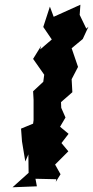

<svg xmlns="http://www.w3.org/2000/svg" viewBox="-20 -769 394 812"><path d="M216 0 236 -32 213 -73 269 -129 240 -164 270 -203 234 -233 257 -272 239 -313 238 -337 286 -379 283 -434 310 -486 283 -565 330 -604 354 -656 345 -648 317 -706 320 -749 207 -698 191 -741 163 -655 199 -602 150 -560 154 -575 120 -520 167 -453 163 -423 120 -383 122 -347V-261L120 -246L69 -225L73 -171L87 -86L100 -116L101 -38L33 23L136 19L130 -13L218 -11Z"/></svg>

Font: Asimov Aggro
Style: CondIt
Weight: 500
Designer: Google
Version: Version 2.000980; 2014